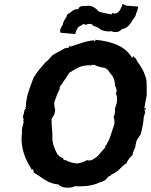

<svg xmlns="http://www.w3.org/2000/svg" viewBox="-20 -925 751 957"><path d="M453 -727C461 -724 449 -715 449 -724C410 -722 375 -706 329 -692C331 -697 330 -697 331 -700C329 -698 323 -690 322 -687C302 -686 302 -684 285 -674C262 -661 248 -655 240 -648C228 -633 215 -620 207 -615C180 -584 166 -568 148 -539C132 -496 109 -446 109 -392C112 -394 102 -387 109 -390C100 -390 109 -387 110 -386C95 -375 102 -350 94 -349L96 -335C88 -330 91 -329 100 -335C95 -321 94 -330 98 -320C97 -303 85 -280 90 -266C79 -191 107 -130 133 -89C141 -94 132 -85 131 -90C140 -85 134 -86 132 -79C145 -86 140 -79 146 -79V-72C149 -76 147 -69 148 -65C186 -44 219 -8 271 -6C282 9 315 15 344 7C344 11 345 7 350 3C349 15 353 16 349 3C387 5 429 4 469 -12C471 -17 476 -19 469 -13C493 -21 505 -24 516 -40C517 -47 531 -45 535 -55C545 -60 546 -59 553 -64C575 -75 588 -100 612 -112C613 -125 633 -145 641 -153C641 -171 656 -185 656 -204C658 -213 659 -219 663 -229C670 -236 678 -254 680 -252C691 -290 694 -311 697 -344L704 -365L700 -378C710 -381 706 -377 706 -387C708 -379 710 -393 699 -383C702 -403 707 -428 711 -448C711 -471 713 -513 708 -534C696 -574 683 -595 657 -628C663 -625 665 -632 663 -623C656 -625 662 -626 655 -637C660 -630 648 -637 656 -642C650 -632 651 -635 648 -643C639 -647 644 -643 639 -635C609 -691 543 -719 453 -727ZM369 -111C367 -111 359 -106 363 -117V-110C337 -113 320 -119 304 -129C301 -124 300 -127 297 -127C297 -127 297 -133 295 -136C284 -140 272 -147 265 -158C254 -180 240 -208 241 -241C243 -267 236 -292 237 -331C238 -339 250 -347 252 -360L255 -377C251 -390 248 -417 253 -422C262 -449 270 -467 278 -483C277 -489 278 -496 283 -499C305 -529 313 -544 325 -562C361 -583 381 -601 427 -599C421 -600 429 -602 428 -603C426 -594 441 -601 439 -603C442 -601 444 -600 451 -602C459 -596 478 -591 488 -589C516 -587 522 -570 529 -560C548 -542 553 -519 553 -498C555 -496 568 -470 557 -460C569 -438 563 -407 553 -385C554 -372 553 -351 546 -343C552 -328 553 -306 544 -289C533 -257 532 -242 513 -208C517 -208 498 -195 505 -190C485 -172 472 -147 455 -138C452 -137 434 -119 414 -127C404 -121 381 -112 369 -111ZM538 -860 537 -853C517 -856 487 -862 471 -868C462 -881 437 -902 410 -895C395 -895 375 -898 370 -879C346 -883 336 -863 315 -853C312 -834 298 -829 293 -803C289 -792 275 -780 281 -762L355 -755C358 -769 364 -782 372 -792C387 -796 395 -812 406 -801C422 -808 434 -808 443 -800L442 -797C451 -796 472 -787 486 -775C495 -772 519 -765 535 -770C547 -762 576 -763 586 -779C610 -784 623 -794 640 -823C645 -831 656 -840 659 -860C665 -867 666 -883 669 -892L610 -897L591 -905C579 -871 568 -850 538 -860Z"/></svg>

Font: Asimov Print
Style: DIt
Weight: 250
Width: 0
Designer: Google
Version: Version 2.000980: 2014